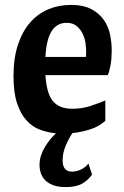

<svg xmlns="http://www.w3.org/2000/svg" viewBox="-20 -532 507 782"><path d="M165 -226Q170 -150 196 -119.5Q222 -89 275 -89Q315 -89 350.5 -101Q386 -113 409 -123V-40Q384 -17 348.5 -5.5Q313 6 275 10Q260 32 247.5 61.5Q235 91 235 121Q235 143 244 155Q253 167 274 167Q291 167 309.5 158.5Q328 150 340 134L355 179Q339 202 314.5 216Q290 230 248 230Q218 230 197.5 222.5Q177 215 164.5 202.5Q152 190 146.5 173.5Q141 157 141 140Q141 120 147 101.5Q153 83 163 66.5Q173 50 184.5 36Q196 22 208 11Q175 8 143.5 -3.5Q112 -15 88 -41.5Q64 -68 49.5 -111.5Q35 -155 35 -222Q35 -295 53 -349.5Q71 -404 102.5 -440Q134 -476 176.5 -494Q219 -512 269 -512Q320 -512 352.5 -494.5Q385 -477 403.5 -450Q422 -423 428.5 -390Q435 -357 435 -326Q435 -294 430.5 -268Q426 -242 419 -226ZM251 -439Q212 -439 190.5 -405.5Q169 -372 165 -300H330Q330 -304 330.5 -310Q331 -316 331 -321Q331 -337 328 -357.5Q325 -378 316 -396Q307 -414 291.5 -426.5Q276 -439 251 -439Z"/></svg>

Font: CantoraOne
Style: Regular
Weight: 400
Designer: Pablo Impallari, Rodrigo Fuenzalida
Foundry: Pablo Impallari
Version: Version 1.001; ttfautohint (v0.8) -G 200 -r 50